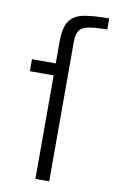

<svg xmlns="http://www.w3.org/2000/svg" viewBox="-85 -789 498 835"><g transform="rotate(10 164.0 -371.5)"><path d="M133 0V-457H28V-510H133V-606Q133 -669 153.5 -698Q174 -727 217 -735Q260 -743 328 -743V-694Q274 -694 245 -688Q216 -682 205 -665.5Q194 -649 194 -616V0Z"/></g></svg>

Font: Saira Light
Style: Regular
Weight: 300
Designer: Hector Gatti with collaboration of the Omnibus-Type team
Foundry: Omnibus-Type
Version: Version 1.100; ttfautohint (v1.8.3)